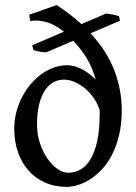

<svg xmlns="http://www.w3.org/2000/svg" viewBox="-20 -728 542 763"><path d="M376 -290.5Q367.2 -317.9 351.3 -340.1Q335.4 -362.3 315.9 -378.2Q296.4 -394 275.1 -402.8Q253.9 -411.6 234.4 -411.6Q208 -411.6 187.7 -398.4Q167.5 -385.3 154.1 -361.6Q140.6 -337.9 133.8 -305.2Q127 -272.5 127 -233.4Q127 -194.8 138.4 -159.9Q149.9 -125 168 -98.6Q186 -72.3 208 -56.9Q230 -41.5 251 -41.5Q277.8 -41.5 300.8 -54.9Q323.7 -68.4 340.3 -96.4Q356.9 -124.5 366.5 -168Q376 -211.4 376 -271.5Q376 -274.9 376.2 -281.2Q376.5 -287.6 376 -290.5ZM463.9 -291.5Q463.9 -234.9 453.1 -190.4Q442.4 -146 424.6 -111.8Q406.7 -77.6 383.8 -53.7Q360.8 -29.8 336.7 -14.6Q312.5 0.5 288.8 7.6Q265.1 14.6 246.1 14.6Q196.8 14.6 158 -2.9Q119.1 -20.5 92.3 -51.3Q65.4 -82 51 -124.5Q36.6 -167 36.6 -216.8Q36.6 -249 44.4 -280.3Q52.2 -311.5 66.4 -339.6Q80.6 -367.7 100.1 -391.4Q119.6 -415 142.8 -432.1Q166 -449.2 192.6 -459Q219.2 -468.8 247.1 -468.8Q261.7 -468.8 276.9 -464.4Q292 -460 306.6 -452.4Q321.3 -444.8 335 -434.3Q348.6 -423.8 360.4 -411.6Q347.7 -457.5 325.9 -494.4Q304.2 -531.2 271 -565.9L163.1 -520Q153.8 -520.5 148.2 -521.2Q142.6 -522 137.5 -522.7Q132.3 -523.4 127 -524.9Q121.6 -526.4 113.3 -528.8L107.9 -547.9L233.9 -602.1Q220.2 -612.8 205.3 -622.1Q190.4 -631.3 174.1 -637.2Q157.7 -643.1 139.2 -645.3Q120.6 -647.5 100.1 -644.5L96.2 -669.4L205.1 -708Q232.4 -689.9 257.6 -670.7Q282.7 -651.4 303.7 -632.3L401.9 -674.3Q413.6 -672.9 420.4 -671.6Q427.2 -670.4 432.4 -669.4Q437.5 -668.5 442.1 -667Q446.8 -665.5 453.1 -663.6L456.5 -645.5L339.8 -595.7Q406.2 -523.4 435.1 -446.3Q463.9 -369.1 463.9 -291.5Z"/></svg>

Font: Gentium Book Basic
Style: Regular
Weight: 400
Designer: J. Victor Gaultney and Annie Olsen
Foundry: SIL International
Version: Version 1.102; 2013; Maintenance release